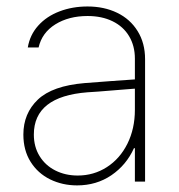

<svg xmlns="http://www.w3.org/2000/svg" viewBox="-20 -558 549 590"><path d="M240.2 -302.7Q276.9 -305.7 320.6 -308.8Q364.3 -312 394.5 -314V-377.9Q394.5 -417 376.7 -446.8Q358.9 -476.6 325.9 -492.7Q293 -508.8 249 -508.8Q191.4 -508.8 150.1 -483.2Q108.9 -457.5 98.6 -412.1H65.4Q71.8 -450.7 97.4 -479.2Q123 -507.8 162.6 -522.9Q202.1 -538.1 249 -538.1Q299.8 -538.1 339.8 -518.8Q379.9 -499.5 402.8 -462.6Q425.8 -425.8 425.8 -376V0H394.5V-102.5H391.6Q368.2 -50.8 322.3 -19.5Q276.4 11.7 216.8 11.7Q171.9 11.7 134 -6.8Q96.2 -25.4 74 -60.8Q51.8 -96.2 51.8 -144.5Q51.8 -209.5 96.4 -252Q141.1 -294.4 240.2 -302.7ZM218.8 -18.6Q268.1 -18.6 308.3 -44.4Q348.6 -70.3 371.6 -116.5Q394.5 -162.6 394.5 -220.7V-285.6L351.6 -282.2Q264.2 -274.9 249 -274.4Q84 -261.7 84 -144.5Q84 -106.9 101.6 -78.4Q119.1 -49.8 149.9 -34.2Q180.7 -18.6 218.8 -18.6Z"/></svg>

Font: Pretendard Std Thin
Style: Regular
Weight: 100
Designer: Base glyphs from Inter by Rasmus Andersson; Hangeul glyphs from Noto Sans CJK(Source Han Sans) by Jang Soo-young and Kan
Foundry: Kil Hyung-jin
Version: Version 1.309